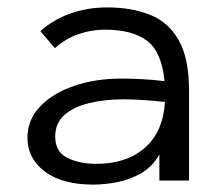

<svg xmlns="http://www.w3.org/2000/svg" viewBox="-20 -487 590 518"><path d="M232 11Q147 11 100.5 -24.5Q54 -60 54 -115Q54 -164 88.5 -200Q123 -236 180.5 -255.5Q238 -275 307 -275Q333 -275 362.5 -273.5Q392 -272 424 -268Q416 -348 376 -377.5Q336 -407 263 -407Q227 -407 192 -395Q157 -383 128 -357L89 -403Q125 -435 171 -451Q217 -467 269 -467Q335 -467 385 -447Q435 -427 462.5 -378Q490 -329 490 -243V0H410V-70Q391 -37 360.5 -19.5Q330 -2 296 4.5Q262 11 232 11ZM129 -119Q129 -77 162 -61Q195 -45 240 -45Q321 -45 370.5 -88Q420 -131 425 -212Q397 -215 368 -217Q339 -219 314 -219Q261 -219 219 -208.5Q177 -198 153 -176Q129 -154 129 -119Z"/></svg>

Font: Inconsolata SemiExpanded
Style: Regular
Weight: 400
Width: 6
Monospace: yes
Designer: Raph Levien, Cyreal, Brenton Simpson
Foundry: Raph Levien, Cyreal, Google
Version: Version 3.000; ttfautohint (v1.8.2.53-6de2)